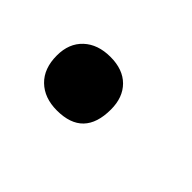

<svg xmlns="http://www.w3.org/2000/svg" viewBox="-37 -188 281 281"><g transform="rotate(45 103.5 -47.5)"><path d="M78 8Q52 8 36.5 -7Q21 -22 21 -49Q21 -74 36.5 -88.5Q52 -103 78 -103Q104 -103 118.5 -88.5Q133 -74 133 -49Q133 8 78 8Z"/></g></svg>

Font: Cormorant Infant Light
Style: Bold Italic
Weight: 700
Italic angle: -10°
Version: Version 4.001